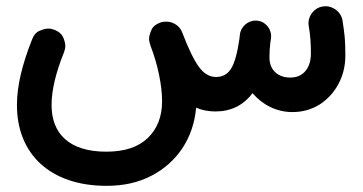

<svg xmlns="http://www.w3.org/2000/svg" viewBox="-20 -314 1171 620"><path d="M34.7 25.4C34.7 182.1 140.6 286.1 324.2 286.1C378.9 286.1 427.2 275.4 469.2 253.4C552.7 210 605 131.3 613.3 33.7C632.3 42 653.3 45.9 675.8 45.9C725.6 45.9 765.6 26.4 795.4 -13.2C826.7 23.4 871.6 47.9 924.3 47.9C957 47.9 986.3 39.6 1012.2 23.4C1063.5 -9.8 1095.2 -67.4 1095.2 -133.8C1095.2 -156.7 1094.7 -176.3 1093.3 -192.4C1091.8 -208 1089.4 -226.6 1085.9 -248.5C1080.6 -277.8 1053.7 -293.9 1031.7 -293.9C1028.3 -293.9 1024.9 -293.5 1021.5 -293C991.7 -287.6 976.1 -261.2 976.1 -239.3C976.1 -235.8 976.6 -232.4 977.1 -229C982.4 -199.2 983.9 -171.9 983.9 -140.6C983.9 -95.2 960 -63.5 917.5 -63.5C878.4 -63.5 850.1 -86.9 850.1 -128.4C850.1 -146 851.1 -159.2 853 -177.2L854.5 -186C854.5 -187.5 854.5 -188.5 855 -189.9C855.5 -192.4 855.5 -195.3 855.5 -197.8C855.5 -219.2 839.4 -243.7 812 -247.1C809.6 -247.6 807.6 -247.6 805.7 -247.6C788.6 -247.6 770.5 -238.3 760.7 -220.7H760.3L759.3 -218.8V-218.3L758.3 -216.3V-215.8C756.8 -212.4 755.4 -208.5 754.9 -204.1C753.9 -197.8 753.4 -191.9 752.9 -187C746.1 -140.6 736.8 -108.4 725.6 -91.3C714.4 -74.2 698.2 -65.4 677.7 -65.4C656.7 -65.4 638.2 -76.2 622.6 -97.7C606.9 -118.7 588.9 -155.8 568.4 -209C563 -223.1 553.2 -233.4 538.6 -239.7C531.7 -242.7 524.4 -244.1 517.1 -244.1H514.6C508.3 -244.1 502.4 -243.2 496.6 -240.7C482.4 -235.4 473.1 -227.5 468.8 -216.8C463.9 -205.6 461.4 -196.3 461.4 -189C461.4 -182.1 462.9 -175.3 465.3 -168.5L466.3 -165.5C489.3 -106.4 503.4 -38.1 503.4 12.7C503.4 62 488.3 101.6 457.5 131.3C426.8 161.1 382.3 175.8 323.2 175.8C203.6 175.8 146.5 117.7 146.5 25.4C146.5 -22.5 160.2 -79.6 187 -146C189.5 -152.3 190.9 -159.2 190.9 -166C190.9 -173.3 188.5 -182.6 184.1 -193.4C179.2 -204.1 169.9 -212.4 155.8 -217.8C148.9 -220.2 142.1 -221.7 135.7 -221.7C128.4 -221.7 119.1 -219.2 108.4 -214.8C97.2 -210.4 88.9 -200.7 83.5 -186.5C51.8 -106.4 34.7 -37.1 34.7 25.4Z"/></svg>

Font: Mikhak SemiBold
Style: Regular
Weight: 600
Designer: Amin Abedi
Version: Version 3.2